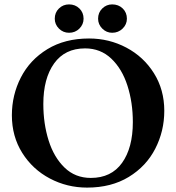

<svg xmlns="http://www.w3.org/2000/svg" viewBox="-20 -839 801 873"><path d="M34 -315Q34 -407 75 -487Q116 -567 195.5 -615.5Q275 -664 385 -664Q476 -664 554.5 -622.5Q633 -581 680 -506Q727 -431 727 -335Q727 -243 686 -163Q645 -83 565.5 -34.5Q486 14 376 14Q285 14 206.5 -27.5Q128 -69 81 -144Q34 -219 34 -315ZM584 -284Q584 -373 559.5 -449.5Q535 -526 486 -572.5Q437 -619 367 -619Q275 -619 226 -550.5Q177 -482 177 -366Q177 -277 201 -200.5Q225 -124 273.5 -77Q322 -30 393 -30Q486 -30 535 -98.5Q584 -167 584 -284ZM229 -754Q229 -782 248 -800.5Q267 -819 294 -819Q322 -819 341 -800.5Q360 -782 360 -754Q360 -728 341 -709Q322 -690 294 -690Q267 -690 248 -709Q229 -728 229 -754ZM426 -754Q426 -782 445 -800.5Q464 -819 490 -819Q519 -819 538 -800.5Q557 -782 557 -754Q557 -728 537.5 -709Q518 -690 490 -690Q464 -690 445 -709Q426 -728 426 -754Z"/></svg>

Font: EB Garamond SemiBold
Style: Regular
Weight: 600
Designer: Georg Duffner and Octavio Pardo
Foundry: Georg Duffner
Version: Version 1.000